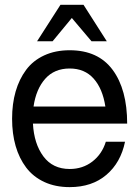

<svg xmlns="http://www.w3.org/2000/svg" viewBox="-20 -747 574 791"><path d="M229 -727.1H324.2L419.9 -577.1H356.9L275.9 -672.9L196.8 -577.1H132.8ZM267.1 23.9Q208 23.9 162.4 2.7Q116.7 -18.6 87.9 -56.6Q59.1 -94.7 44.4 -145.5Q29.8 -196.3 29.8 -257.8Q29.8 -319.3 44.4 -370.1Q59.1 -420.9 87.6 -459.2Q116.2 -497.6 162.1 -518.8Q208 -540 267.1 -540Q384.3 -540 444.1 -459.2Q503.9 -378.4 503.9 -237.8H418.9H115.7Q120.1 -154.8 158.7 -102.8Q197.3 -50.8 267.1 -50.8Q320.8 -50.8 360.6 -81.5Q400.4 -112.3 416 -163.1H495.1Q477.5 -77.1 418.2 -26.6Q358.9 23.9 267.1 23.9ZM267.1 -464.8Q203.6 -464.8 166 -422.1Q128.4 -379.4 118.2 -308.1H414.1Q402.8 -381.8 365.7 -423.3Q328.6 -464.8 267.1 -464.8Z"/></svg>

Font: Miedinger*
Style: Book
Weight: 400
Version: Version 001.000